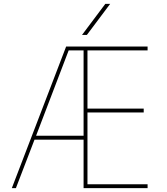

<svg xmlns="http://www.w3.org/2000/svg" viewBox="-20 -970 862 990"><path d="M428 -790H403L523 -950H548ZM741 -710H431V-410H721V-390H431V-20H741V0H411V-250H158L62 0H41L321 -730H741ZM166 -270H411V-710H334Z"/></svg>

Font: Mplus 1p Thin
Style: Regular
Weight: 250
Version: Version 1.061